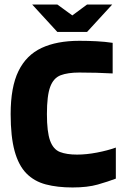

<svg xmlns="http://www.w3.org/2000/svg" viewBox="-20 -817 548 847"><path d="M491 -166V-29Q457 -16 411.5 -3Q366 10 300 10Q233 10 182 -3.5Q131 -17 96.5 -52Q62 -87 44.5 -150.5Q27 -214 27 -314Q27 -433 61.5 -503.5Q96 -574 163.5 -605.5Q231 -637 330 -637Q369 -637 406.5 -635Q444 -633 477 -628V-493Q441 -495 405 -496Q369 -497 330 -497Q279 -497 247.5 -485Q216 -473 201.5 -434Q187 -395 187 -314Q187 -235 201 -196.5Q215 -158 244.5 -146.5Q274 -135 320 -135Q361 -135 408 -144Q455 -153 491 -166ZM233 -797 299 -749 364 -797H475L364 -676H233L122 -797Z"/></svg>

Font: Blinker
Style: Regular
Weight: 400
Designer: Juergen Huber
Foundry: supertype
Version: 1.017